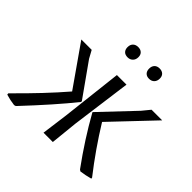

<svg xmlns="http://www.w3.org/2000/svg" viewBox="-179 -857 1034 1034"><g transform="rotate(45 338.5 -340.0)"><path d="M-5 -7 -6 -16Q134 -154 230 -266L67 -499H146L170 -455L304 -266V-260Q215 -149 71 4L61 7Q28 3 -5 -7ZM298 -150 338 -499H411L365 -156L349 0H278ZM557 1Q460 -132 387 -263V-266L566 -455L602 -499H683L460 -264Q540 -134 634 -14L635 -7Q598 3 566 7ZM352 -649Q352 -630 340.5 -618.5Q329 -607 311 -607Q292 -607 282 -617.5Q272 -628 272 -646Q272 -665 283 -676Q294 -687 313 -687Q331 -687 341.5 -677Q352 -667 352 -649ZM515 -649Q515 -630 504 -618.5Q493 -607 474 -607Q456 -607 446 -617.5Q436 -628 436 -646Q436 -665 446.5 -676Q457 -687 476 -687Q494 -687 504.5 -677Q515 -667 515 -649Z"/></g></svg>

Font: Alegreya Sans SC
Style: Italic
Weight: 400
Italic angle: -7°
Designer: Juan Pablo del Peral
Foundry: Huerta Tipografica
Version: Version 2.008; ttfautohint (v1.6)